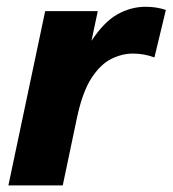

<svg xmlns="http://www.w3.org/2000/svg" viewBox="-20 -561 522 581"><path d="M5.4 0 116.7 -527.3H275.9L256.8 -437.5Q294.9 -495.1 335.7 -517.8Q376.5 -540.5 420.4 -540.5Q454.6 -540.5 481.9 -530.8L447.3 -387.2Q416 -398.9 382.3 -398.9Q349.6 -398.9 316.9 -382.8Q284.2 -366.7 256.8 -324.7Q229.5 -282.7 212.9 -204.6L169.9 0Z"/></svg>

Font: Schibsted Grotesk ExtraBold
Style: Italic
Weight: 800
Italic angle: -12°
Designer: Bakken & Baeck AS, Henrik Kongsvoll
Foundry: Schibsted ASA
Version: Version 1.100; ttfautohint (v1.8.4.7-5d5b);gftools[0.9.25]